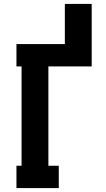

<svg xmlns="http://www.w3.org/2000/svg" viewBox="-20 -960 540 980"><path d="M64 0V-114H90V-621H64V-735H311V-940H448V-621H227V-114H280V0Z"/></svg>

Font: Iosevka Slab Heavy
Style: Regular
Weight: 900
Monospace: yes
Designer: Belleve Invis
Foundry: Belleve Invis
Version: Version 11.1.0; ttfautohint (v1.8.3)